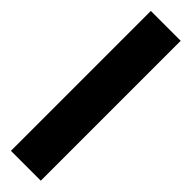

<svg xmlns="http://www.w3.org/2000/svg" viewBox="5 -1059 491 491"><g transform="rotate(-45 250.0 -814.0)"><path d="M503 -760H-3V-868H503Z"/></g></svg>

Font: Noto Sans ExtraBold
Style: Regular
Weight: 800
Designer: Monotype Design Team
Foundry: Monotype Imaging Inc.
Version: Version 2.007